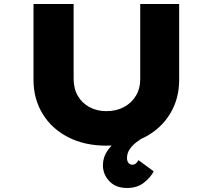

<svg xmlns="http://www.w3.org/2000/svg" viewBox="-20 -720 1060 957"><path d="M613 217Q557 217 525 183Q493 149 493 104Q493 64 515 32Q537 0 570 -25.5Q603 -51 638 -70Q673 -89 701 -106L721 -50Q715 -47 697.5 -36.5Q680 -26 660.5 -11.5Q641 3 627 23Q613 43 613 68Q613 83 620.5 92Q628 101 639 101Q650 101 657.5 94.5Q665 88 670 78L746 134Q731 164 697.5 190.5Q664 217 613 217ZM510 6Q402 6 320 -36Q238 -78 192.5 -152.5Q147 -227 147 -322V-700H347V-327Q347 -278 368 -242Q389 -206 426 -186Q463 -166 510 -166Q559 -166 597 -186Q635 -206 657 -242Q679 -278 679 -327V-700H873V-322Q873 -227 827.5 -152.5Q782 -78 701 -36Q620 6 510 6Z"/></svg>

Font: Lexend Tera ExtraBold
Style: Regular
Weight: 800
Designer: Bonnie Shaver-Troup, Thomas Jockin
Foundry: Lexend
Version: Version 1.007